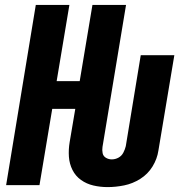

<svg xmlns="http://www.w3.org/2000/svg" viewBox="-20 -755 760 783"><path d="M419 8Q452 8 486.5 1Q521 -6 552 -25.5Q583 -45 602 -76Q621 -107 626 -141L691 -530H554L493 -159Q490 -146 483 -132.5Q476 -119 463 -112Q450 -105 436 -105Q423 -105 412 -111.5Q401 -118 398.5 -130.5Q396 -143 398 -156L494 -735H357L305 -424H211L263 -735H126L5 0H141L193 -311H287L264 -175Q259 -145 261 -116Q263 -87 275.5 -62Q288 -37 310.5 -21Q333 -5 361 1.5Q389 8 419 8Z"/></svg>

Font: Iosevka Sparkle Extrabold
Style: Italic
Weight: 800
Italic angle: -9°
Designer: Belleve Invis
Foundry: Belleve Invis
Version: Version 4.5.0; ttfautohint (v1.8.3)